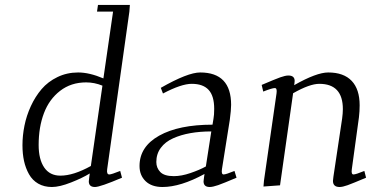

<svg xmlns="http://www.w3.org/2000/svg" viewBox="-20 -749 1513 776"><path d="M70.8 -162.1Q70.8 -201.2 78.9 -241.2Q86.9 -281.2 104.7 -320.1Q122.6 -358.9 148.2 -388.9Q173.8 -418.9 212.2 -437.5Q250.5 -456.1 295.9 -456.1Q341.3 -456.1 397.9 -432.1L437 -702.1H372.1L376 -729H504.9L502.9 -702.1L413.1 -64.9Q410.2 -43.9 421.9 -43.9Q430.2 -43.9 465.8 -58.1L473.1 -30.8Q384.8 6.8 363.8 6.8Q338.9 6.8 338.9 -16.1Q338.9 -19.5 340.8 -33.2L342.8 -47.9Q313.5 -29.8 267.1 -11.5Q220.7 6.8 189.9 6.8Q158.2 6.8 134.5 -6.8Q110.8 -20.5 97.2 -44.9Q83.5 -69.3 77.1 -98.4Q70.8 -127.4 70.8 -162.1ZM136.2 -163.1Q136.2 -105 158.7 -72Q181.2 -39.1 224.1 -39.1Q276.9 -39.1 347.2 -78.1L394 -402.8Q361.8 -416 328.1 -416Q267.1 -416 222.9 -381.8Q178.7 -347.7 157.5 -291.3Q136.2 -234.9 136.2 -163.1Z M543.9 -78.1Q543.9 -156.2 623.3 -200.7Q702.6 -245.1 838.9 -245.1L842.8 -269Q845.7 -283.7 845.7 -309.1Q845.7 -361.3 823.2 -385.7Q800.8 -410.2 754.9 -410.2Q712.9 -410.2 638.7 -371.1L629.9 -394Q738.8 -456.1 789.1 -456.1Q914.1 -456.1 914.1 -325.2Q914.1 -304.7 908.7 -264.2L877 -64.9Q874 -43.9 883.8 -43.9Q893.1 -43.9 927.7 -58.1L936 -30.8Q883.3 -8.3 861.6 -0.7Q839.8 6.8 827.6 6.8Q802.7 6.8 802.7 -16.1Q802.7 -19.5 804.7 -33.2L806.6 -45.9Q710 6.8 636.7 6.8Q592.8 6.8 568.4 -16.8Q543.9 -40.5 543.9 -78.1ZM611.8 -94.2Q611.8 -70.3 627.9 -53.7Q644 -37.1 682.6 -37.1Q713.4 -37.1 749.8 -49.6Q786.1 -62 812 -76.2L834 -217.8Q788.1 -217.8 749.5 -210.9Q710.9 -204.1 679.4 -189.9Q647.9 -175.8 629.9 -151.4Q611.8 -127 611.8 -94.2Z M1037.6 -405.8Q1092.3 -429.2 1112.8 -436.5Q1133.3 -443.8 1145.5 -443.8Q1170.9 -443.8 1170.9 -421.9Q1170.9 -416 1169.9 -411.1L1168.9 -404.8Q1259.3 -456.1 1306.6 -456.1Q1369.1 -456.1 1401.4 -422.1Q1433.6 -388.2 1433.6 -323.2Q1433.6 -298.8 1430.7 -274.9L1401.9 -64.9Q1398.9 -43.9 1408.7 -43.9Q1418 -43.9 1452.6 -58.1L1459.5 -30.8Q1405.3 -7.8 1385 -0.5Q1364.7 6.8 1352.5 6.8Q1325.7 6.8 1325.7 -18.1Q1325.7 -21.5 1327.6 -35.2L1362.8 -270Q1365.7 -291.5 1365.7 -308.1Q1365.7 -410.2 1270.5 -410.2Q1231.4 -410.2 1164.6 -372.1L1111.8 0L1044.9 4.9L1046.9 -19L1097.7 -372.1Q1100.6 -393.1 1090.8 -393.1Q1079.6 -393.1 1043.9 -378.9Z"/></svg>

Font: Dehuti Alt
Style: Italic
Weight: 400
Version: Version 1.2